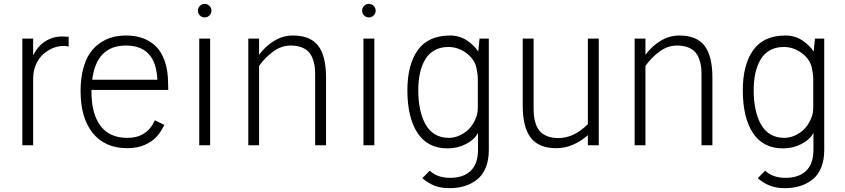

<svg xmlns="http://www.w3.org/2000/svg" viewBox="-20 -749 4358 990"><path d="M301.8 -561Q311.5 -561 334 -559.1V-508.8Q320.3 -512.2 310.1 -512.2Q257.8 -512.2 213.1 -478Q168.5 -443.8 154.8 -382.8Q150.9 -365.7 150.9 -338.9V0H95.2V-549.8H150.9V-462.9Q173.3 -509.8 212.6 -535.4Q252 -561 301.8 -561Z M636.7 -38.1Q738.3 -38.1 778.3 -128.9L827.6 -105Q809.6 -68.4 786.6 -43.2Q763.7 -18.1 725.3 -1.5Q687 15.1 636.7 15.1Q521.5 15.1 458.5 -62.7Q395.5 -140.6 395.5 -279.8Q395.5 -342.8 408.4 -392.3Q421.4 -441.9 443.1 -473.9Q464.8 -505.9 495.6 -527.1Q526.4 -548.3 559.8 -557.1Q593.3 -565.9 631.3 -565.9Q677.2 -565.9 714.8 -552.7Q752.4 -539.6 782.2 -511.5Q812 -483.4 829.1 -435.3Q846.2 -387.2 846.7 -321.8L847.7 -285.2H451.7V-274.9Q451.7 -162.1 498.3 -100.1Q544.9 -38.1 636.7 -38.1ZM629.4 -514.2Q477.5 -514.2 455.6 -337.9H791.5Q783.7 -514.2 629.4 -514.2Z M1035.2 -729Q1049.8 -729 1060.1 -718.8Q1070.3 -708.5 1070.3 -693.8Q1070.3 -679.7 1060.1 -669.4Q1049.8 -659.2 1035.2 -659.2Q1021 -659.2 1010.7 -669.4Q1000.5 -679.7 1000.5 -693.8Q1000.5 -708 1010.7 -718.5Q1021 -729 1035.2 -729ZM1063.5 0H1007.3V-549.8H1063.5Z M1490.2 -565.9Q1580.1 -565.9 1620.6 -513.2Q1661.1 -460.4 1661.1 -349.1V0H1605V-361.8Q1605 -387.7 1602.3 -408Q1599.6 -428.2 1591.3 -449Q1583 -469.7 1569.6 -483.4Q1556.2 -497.1 1533.2 -505.6Q1510.3 -514.2 1479 -514.2Q1431.2 -514.2 1389.2 -483.6Q1347.2 -453.1 1315.9 -409.2V0H1260.3V-549.8H1315.9V-466.8Q1350.1 -512.2 1395 -539.1Q1439.9 -565.9 1490.2 -565.9Z M1881.8 -729Q1896.5 -729 1906.7 -718.8Q1917 -708.5 1917 -693.8Q1917 -679.7 1906.7 -669.4Q1896.5 -659.2 1881.8 -659.2Q1867.7 -659.2 1857.4 -669.4Q1847.2 -679.7 1847.2 -693.8Q1847.2 -708 1857.4 -718.5Q1867.7 -729 1881.8 -729ZM1910.2 0H1854V-549.8H1910.2Z M2452.6 -549.8H2500.5V24.9Q2500.5 76.7 2484.6 115.2Q2468.8 153.8 2440.2 176.5Q2411.6 199.2 2376 210.2Q2340.3 221.2 2297.9 221.2Q2253.9 221.2 2221.4 208.7Q2189 196.3 2157.7 169.9L2195.8 130.9Q2234.9 168 2300.8 168Q2369.6 168 2407.2 131.6Q2444.8 95.2 2444.8 22.9V-64Q2426.8 -29.3 2383.5 -6.8Q2340.3 15.6 2289.6 16.1Q2185.5 16.6 2133.1 -63Q2080.6 -142.6 2080.6 -283.2Q2080.6 -416 2134.5 -491Q2188.5 -565.9 2300.8 -565.9Q2349.6 -565.9 2387.9 -540.3Q2426.3 -514.6 2445.8 -482.9ZM2443.8 -195.8V-340.8Q2443.8 -364.3 2436.5 -399.9Q2425.8 -445.3 2383.5 -476.1Q2341.3 -506.8 2291.5 -506.8Q2251 -506.8 2220.5 -489.7Q2189.9 -472.7 2171.9 -441.7Q2153.8 -410.6 2145.3 -371.1Q2136.7 -331.5 2136.7 -283.2Q2136.7 -230 2146 -186Q2155.3 -142.1 2173.6 -108.6Q2191.9 -75.2 2222.7 -56.6Q2253.4 -38.1 2293.9 -38.1Q2335.9 -38.1 2375.7 -65.2Q2415.5 -92.3 2434.6 -143.1Q2443.8 -164.1 2443.8 -195.8Z M3011.2 -549.8H3067.4V0H3011.2V-51.8Q2934.1 15.1 2848.1 15.1Q2758.3 15.1 2716.8 -38.8Q2675.3 -92.8 2675.3 -204.1V-549.8H2731.4V-191.9Q2731.4 -166 2734.1 -145.3Q2736.8 -124.5 2745.1 -103.5Q2753.4 -82.5 2767.1 -68.6Q2780.8 -54.7 2804.2 -45.9Q2827.6 -37.1 2859.4 -37.1Q2939.5 -37.1 3011.2 -108.9Z M3482.4 -565.9Q3572.3 -565.9 3612.8 -513.2Q3653.3 -460.4 3653.3 -349.1V0H3597.2V-361.8Q3597.2 -387.7 3594.5 -408Q3591.8 -428.2 3583.5 -449Q3575.2 -469.7 3561.8 -483.4Q3548.3 -497.1 3525.4 -505.6Q3502.4 -514.2 3471.2 -514.2Q3423.3 -514.2 3381.3 -483.6Q3339.4 -453.1 3308.1 -409.2V0H3252.4V-549.8H3308.1V-466.8Q3342.3 -512.2 3387.2 -539.1Q3432.1 -565.9 3482.4 -565.9Z M4182.1 -549.8H4230V24.9Q4230 76.7 4214.1 115.2Q4198.2 153.8 4169.7 176.5Q4141.1 199.2 4105.5 210.2Q4069.8 221.2 4027.3 221.2Q3983.4 221.2 3950.9 208.7Q3918.5 196.3 3887.2 169.9L3925.3 130.9Q3964.4 168 4030.3 168Q4099.1 168 4136.7 131.6Q4174.3 95.2 4174.3 22.9V-64Q4156.2 -29.3 4113 -6.8Q4069.8 15.6 4019 16.1Q3915 16.6 3862.5 -63Q3810.1 -142.6 3810.1 -283.2Q3810.1 -416 3864 -491Q3918 -565.9 4030.3 -565.9Q4079.1 -565.9 4117.4 -540.3Q4155.8 -514.6 4175.3 -482.9ZM4173.3 -195.8V-340.8Q4173.3 -364.3 4166 -399.9Q4155.3 -445.3 4113 -476.1Q4070.8 -506.8 4021 -506.8Q3980.5 -506.8 3950 -489.7Q3919.4 -472.7 3901.4 -441.7Q3883.3 -410.6 3874.8 -371.1Q3866.2 -331.5 3866.2 -283.2Q3866.2 -230 3875.5 -186Q3884.8 -142.1 3903.1 -108.6Q3921.4 -75.2 3952.1 -56.6Q3982.9 -38.1 4023.4 -38.1Q4065.4 -38.1 4105.2 -65.2Q4145 -92.3 4164.1 -143.1Q4173.3 -164.1 4173.3 -195.8Z"/></svg>

Font: Stilu Light
Style: Regular
Weight: 300
Designer: Genilson Lima Santos
Foundry: Genilson Lima Santos
Version: Version 1.200;PS 001.200;hotconv 1.0.88;makeotf.lib2.5.64775